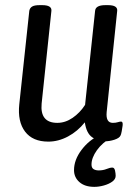

<svg xmlns="http://www.w3.org/2000/svg" viewBox="-20 -544 523 747"><path d="M168 7Q107 7 77.5 -32Q48 -71 55 -138L94 -502Q96 -513 105 -518.5Q114 -524 134 -524H144Q182 -524 180 -502L142 -141Q135 -66 203 -66Q234 -66 262.5 -85.5Q291 -105 311 -136L350 -502Q352 -524 390 -524H400Q438 -524 436 -502L395 -108Q391 -66 419 -66Q430 -66 438 -68.5Q446 -71 451 -71Q459 -71 457 -55Q456 -46 453.5 -33Q451 -20 449 -17Q445 -7 425.5 -0.5Q406 6 384 6Q361 6 338.5 -10Q316 -26 310 -68Q282 -33 244.5 -13Q207 7 168 7ZM347 183Q310 183 289 164.5Q268 146 268 118Q268 78 297 39.5Q326 1 366 -17L415 -10Q378 11 357 40.5Q336 70 336 96Q336 109 344 114Q352 119 364 119Q381 119 394.5 113.5Q408 108 417 108Q425 108 427.5 119.5Q430 131 430 140Q430 153 417 162.5Q404 172 384.5 177.5Q365 183 347 183Z"/></svg>

Font: Asap Condensed Condensed Regular
Style: Italic
Weight: 400
Width: 3
Italic angle: -6°
Designer: Pablo Cosgaya
Foundry: Omnibus-Type
Version: Version 3.001; ttfautohint (v1.8.4.7-5d5b)